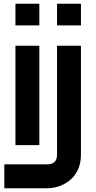

<svg xmlns="http://www.w3.org/2000/svg" viewBox="-20 -771 512 1020"><path d="M189 -751H62V-636H189ZM189 -528H62V0H189ZM410 -751H283V-636H410ZM410 -528H283V51C283 84 266 102 232 102H3V229H232C304 229 410 182 410 51Z"/></svg>

Font: Audiowide
Style: Regular
Weight: 400
Designer: Astigmatic (AOETI)
Foundry: Astigmatic (AOETI)
Version: Version 1.002